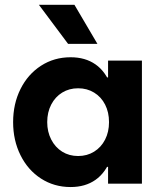

<svg xmlns="http://www.w3.org/2000/svg" viewBox="-20 -752 660 786"><path d="M269 13.7Q201.7 13.7 147.9 -21Q94.2 -55.7 64 -116.5Q33.7 -177.2 33.7 -252Q33.7 -327.1 64 -387.7Q94.2 -448.2 147.9 -482.9Q201.7 -517.6 269 -517.6Q329.1 -517.6 370.8 -488.5Q412.6 -459.5 434.6 -400.1Q456.5 -340.8 456.5 -252L406.7 -435.1H468.3V-68.8H406.7L456.5 -252Q456.5 -163.1 434.6 -104Q412.6 -44.9 370.8 -15.6Q329.1 13.7 269 13.7ZM426.3 -252Q426.3 -292.5 410.2 -324Q394 -355.5 365.2 -373Q336.4 -390.6 299.8 -390.6Q263.2 -390.6 234.6 -373Q206.1 -355.5 189.7 -324Q173.3 -292.5 173.3 -252Q173.3 -212.4 189.7 -180.7Q206.1 -148.9 234.6 -131.1Q263.2 -113.3 299.8 -113.3Q336.4 -113.3 365.2 -131.1Q394 -148.9 410.2 -180.4Q426.3 -211.9 426.3 -252ZM422.4 0V-101.6L444.3 -252L422.4 -385.7V-503.9H561V0ZM139.2 -732.4H284.7L378.9 -572.3H258.8Z"/></svg>

Font: Wanted Sans Variable
Style: Regular
Weight: 400
Designer: Original Design by Kil Hyung-jin and Kang Hanbin, Wanted Lab, Inc; Hangeul from Source Han Sans by Jang Soo-young and Ka
Foundry: Wanted Lab, Inc.
Version: Version 1.003;Glyphs 3.2 (3227)